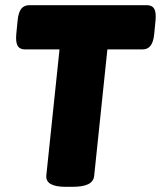

<svg xmlns="http://www.w3.org/2000/svg" viewBox="-20 -720 622 742"><path d="M234 2Q155 2 159 -42L210 -529H77Q56 -529 48 -543.5Q40 -558 43 -589L48 -640Q51 -672 62 -686Q73 -700 94 -700H547Q568 -700 576 -686Q584 -672 581 -640L576 -589Q573 -558 562 -543.5Q551 -529 530 -529H395L344 -41Q342 -19 321.5 -8.5Q301 2 259 2Z"/></svg>

Font: Asap Black
Style: Italic
Weight: 900
Italic angle: -6°
Designer: Pablo Cosgaya
Foundry: Omnibus-Type
Version: Version 3.001